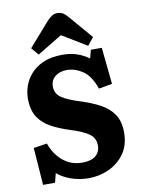

<svg xmlns="http://www.w3.org/2000/svg" viewBox="-103 -1025 819 1108"><g transform="rotate(-10 307.0 -471.0)"><path d="M326 14Q271 14 222.5 -3.5Q174 -21 143 -48L129 6H59L43 -213L122 -225Q146 -158 193.5 -119.5Q241 -81 305 -81Q357 -81 383.5 -103Q410 -125 410 -163Q410 -207 376 -231.5Q342 -256 265 -280Q205 -299 158.5 -324.5Q112 -350 85.5 -391.5Q59 -433 59 -500Q59 -535 71.5 -572Q84 -609 112.5 -641.5Q141 -674 187 -694Q233 -714 299 -714Q347 -714 384.5 -701Q422 -688 453 -665L466 -714H530L552 -499L473 -485Q446 -563 401 -593Q356 -623 308 -623Q267 -623 240 -601.5Q213 -580 213 -543Q213 -500 248.5 -476.5Q284 -453 352 -432Q419 -411 468 -384.5Q517 -358 544.5 -317Q572 -276 572 -210Q572 -138 537 -88Q502 -38 445.5 -12Q389 14 326 14ZM165 -739 128 -782 249 -920Q266 -939 280 -947.5Q294 -956 313 -956Q329 -956 343.5 -948Q358 -940 376 -918L491 -784L455 -739L310 -827Z"/></g></svg>

Font: Literata 12pt
Style: Bold
Weight: 700
Designer: Latin by Veronika Burian and Jose Scaglione. Greek by Irene Vlachou. Cyrillic by Vera Evstafieva.
Foundry: TypeTogether
Version: Version 3.002